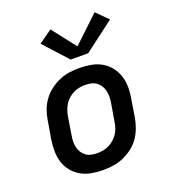

<svg xmlns="http://www.w3.org/2000/svg" viewBox="-141 -876 882 989"><g transform="rotate(-20 300.0 -381.5)"><path d="M256 8Q224 8 193 2.5Q162 -3 136 -17.5Q110 -32 90.5 -55.5Q71 -79 62 -107.5Q53 -136 52.5 -168Q52 -200 57 -232L74 -332Q78 -359 88 -386Q98 -413 115.5 -437Q133 -461 157 -479Q181 -497 207.5 -508.5Q234 -520 262 -524Q290 -528 317 -528Q350 -528 381 -522.5Q412 -517 438 -502.5Q464 -488 483 -464.5Q502 -441 511.5 -412.5Q521 -384 521.5 -352Q522 -320 516 -288L500 -188Q495 -161 485 -134Q475 -107 458 -83Q441 -59 417 -41Q393 -23 366 -11.5Q339 0 311 4Q283 8 256 8ZM257 -84Q273 -84 289 -87Q305 -90 320.5 -97.5Q336 -105 349 -116.5Q362 -128 371.5 -142Q381 -156 386.5 -171.5Q392 -187 394 -203L411 -303Q414 -320 414 -336.5Q414 -353 410.5 -368.5Q407 -384 398.5 -397.5Q390 -411 377.5 -420Q365 -429 349 -432.5Q333 -436 316 -436Q301 -436 284.5 -433Q268 -430 253 -422.5Q238 -415 224.5 -403.5Q211 -392 202 -378Q193 -364 187.5 -348.5Q182 -333 179 -317L163 -217Q160 -200 159.5 -183.5Q159 -167 162.5 -151.5Q166 -136 174.5 -122.5Q183 -109 195.5 -100Q208 -91 224 -87.5Q240 -84 257 -84ZM388 -584H292L174 -714L247 -766L348 -636L491 -771L553 -709Z"/></g></svg>

Font: Iosevka SS04 SmBd Ex Obl
Style: Regular
Weight: 600
Width: 7
Italic angle: -9°
Monospace: yes
Designer: Belleve Invis
Foundry: Belleve Invis
Version: Version 19.0.0; ttfautohint (v1.8.4)